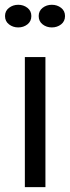

<svg xmlns="http://www.w3.org/2000/svg" viewBox="-20 -764 287 784"><path d="M81.5 0V-531H165.5V0ZM54.5 -652Q33 -652 16.8 -664.5Q0.5 -677 0.5 -698.5Q0.5 -719.5 16.8 -732Q33 -744.5 54.5 -744.5Q76 -744.5 92 -732Q108 -719.5 108 -698.5Q108 -677 92 -664.5Q76 -652 54.5 -652ZM191.5 -652Q170 -652 154 -664.5Q138 -677 138 -698.5Q138 -719.5 154 -732Q170 -744.5 191.5 -744.5Q213.5 -744.5 229.5 -732Q245.5 -719.5 245.5 -698.5Q245.5 -677 229.5 -664.5Q213.5 -652 191.5 -652Z"/></svg>

Font: Epilogue
Style: Regular
Weight: 400
Designer: Tyler Finck
Foundry: Etcetera Type Co
Version: Version 2.112